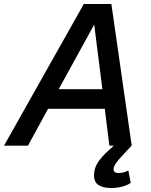

<svg xmlns="http://www.w3.org/2000/svg" viewBox="-57 -730 755 962"><path d="M-37 0 363 -710H501L603 0H491L468 -185H184L83 0ZM415 -607 237 -283H456ZM499 212Q459 212 436.5 197Q414 182 414 149Q414 113 433.5 83.5Q453 54 490 21L535 -20L602 0L550 56Q512 96 512 118Q512 137 536 137Q564 137 586 124L598 186Q584 197 557 204.5Q530 212 499 212Z"/></svg>

Font: Geist Medium
Style: Italic
Weight: 500
Italic angle: -12°
Designer: Basement.studio, Andrés Briganti, Mateo Zaragoza
Foundry: Basement.studio, Vercel, Andrés Briganti, Guido Ferreyra, Mateo Zaragoza
Version: Version 1.500; ttfautohint (v1.8.4.7-5d5b)